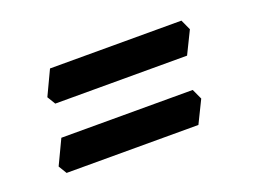

<svg xmlns="http://www.w3.org/2000/svg" viewBox="-50 -481 538 409"><g transform="rotate(-20 219.0 -276.5)"><path d="M342.3 -166H43.5L32.2 -184.6L58.6 -240.2H356.4L367.2 -216.8ZM370.1 -313H71.3L60.1 -331.5L86.4 -387.2H384.3L395 -363.8Z"/></g></svg>

Font: Kelvinch
Style: Bold Italic
Weight: 700
Italic angle: -10°
Designer: Paul James Miller
Foundry: High-Logic / Made with FontCreator
Version: Version 3.30 September 23, 2016